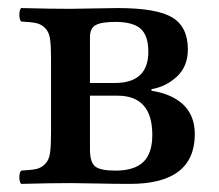

<svg xmlns="http://www.w3.org/2000/svg" viewBox="-20 -452 541 474"><path d="M202.1 -360.8V-247.1H263.2Q346.2 -247.1 346.2 -324.2Q346.2 -364.3 327.1 -381.1Q308.1 -397.9 265.1 -397.9Q230.5 -397.9 216.3 -390.1Q202.1 -382.3 202.1 -360.8ZM270 -215.8H202.1V-83Q202.1 -51.3 215.1 -41Q228 -30.8 265.1 -30.8Q311 -30.8 333.5 -51.8Q356 -72.8 356 -119.1Q356 -215.8 270 -215.8ZM32.2 2Q27.8 -2.4 27.8 -14.4Q27.8 -26.4 32.2 -30.8Q58.1 -32.2 70.1 -34.9Q82 -37.6 91.6 -47.4Q101.1 -57.1 103.5 -74.2Q106 -91.3 106 -124V-307.1Q106 -339.4 103.5 -356.2Q101.1 -373 91.6 -382.6Q82 -392.1 70.1 -394.8Q58.1 -397.5 32.2 -398.9Q27.8 -403.3 27.8 -415.5Q27.8 -427.7 32.2 -432.1Q106.4 -430.2 153.8 -430.2Q172.9 -430.2 211.4 -431.2Q250 -432.1 271 -432.1Q366.7 -432.1 405.3 -408.9Q443.8 -385.7 443.8 -330.1Q443.8 -288.1 416.7 -262.9Q389.6 -237.8 354 -231.9V-228Q406.2 -219.7 433.6 -192.6Q460.9 -165.5 460.9 -121.1Q460.9 2 300.8 2Q264.6 2 219.5 1Q174.3 0 153.8 0Q104.5 0 32.2 2Z"/></svg>

Font: Common Serif Medium
Style: Regular
Weight: 500
Designer: Philipp H. Poll, Khaled Hosny
Foundry: Stefan Peev, Context Ltd.
Version: Version 1.026